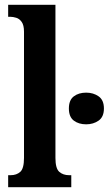

<svg xmlns="http://www.w3.org/2000/svg" viewBox="-20 -780 453 800"><path d="M14 0V-50H24Q49 -50 64.5 -64Q80 -78 80 -122V-648Q80 -675 70.5 -688.5Q61 -702 47.5 -706Q34 -710 24 -710H14V-760H211V-122Q211 -78 227 -64Q243 -50 268 -50H277V0ZM339 -262Q308 -262 287.5 -277.5Q267 -293 267 -328Q267 -363 287.5 -378.5Q308 -394 339 -394Q369 -394 391 -378.5Q413 -363 413 -328Q413 -293 391 -277.5Q369 -262 339 -262Z"/></svg>

Font: Noto Serif ExtraCondensed
Style: Bold
Weight: 700
Width: 2
Designer: Monotype Design Team
Foundry: Monotype Imaging Inc.
Version: Version 2.014; ttfautohint (v1.8.4.7-5d5b)